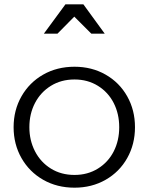

<svg xmlns="http://www.w3.org/2000/svg" viewBox="-20 -822 688 889"><path d="M324 -745 246 -666H183L283 -802H366L465 -666H403ZM325 47Q244 47 180 10.5Q116 -26 79.5 -90Q43 -154 43 -233Q43 -312 79.5 -376Q116 -440 180 -476.5Q244 -513 325 -513Q405 -513 469 -476.5Q533 -440 569 -376Q605 -312 605 -233Q605 -154 569 -90Q533 -26 469 10.5Q405 47 325 47ZM532 -233Q532 -295 506.5 -345Q481 -395 433.5 -424.5Q386 -454 325 -454Q263 -454 215.5 -424.5Q168 -395 142 -345Q116 -295 116 -233Q116 -172 142 -121.5Q168 -71 215.5 -41.5Q263 -12 325 -12Q386 -12 433.5 -41.5Q481 -71 506.5 -121Q532 -171 532 -233Z"/></svg>

Font: LINE Seed JP_TTF Regular
Style: Regular
Weight: 400
Designer: LINE & Fontrix & Fontworks
Version: Version 1.002